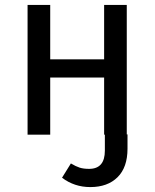

<svg xmlns="http://www.w3.org/2000/svg" viewBox="-20 -547 630 780"><path d="M498 -1V57Q498 133 457.5 173Q417 213 347 213Q282 213 232 175L268 117Q288 129 303.5 134Q319 139 342 139Q406 139 406 65V0H403V-232H184V0H92V-527H184V-306H403V-527H495V-1Z"/></svg>

Font: Fira GO
Style: Regular
Weight: 400
Designer: Carrois Corporate
Foundry: Carrois Corporate GbR
Version: Version 0.300